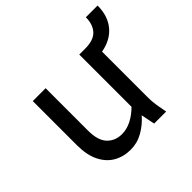

<svg xmlns="http://www.w3.org/2000/svg" viewBox="-156 -793 972 972"><g transform="rotate(-45 329.5 -307.5)"><path d="M85 -199V-515H177V-211Q177 -141 207.5 -109Q238 -77 286 -77Q321 -77 354.5 -94Q388 -111 418 -141V-515H510V-122Q510 -101 511.5 -83.5Q513 -66 517 -44L525 0H439L424 -74Q392 -37 350.5 -13.5Q309 10 262 10Q211 10 171 -13Q131 -36 108 -82.5Q85 -129 85 -199ZM460 -440V-515Q521 -515 548 -544.5Q575 -574 575 -625H659Q659 -567 635 -525.5Q611 -484 566.5 -462Q522 -440 460 -440Z"/></g></svg>

Font: Radio Canada
Style: Regular
Weight: 400
Designer: Charles Daoud, Etienne Aubert Bonn, Alexandre Saumier Demers, Jacques Le Bailly
Foundry: Radio-Canada
Version: Version 2.104;gftools[0.9.28.dev5+ged2979d]